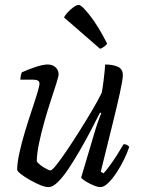

<svg xmlns="http://www.w3.org/2000/svg" viewBox="-20 -763 578 783"><path d="M178 0Q164 0 143.5 -8.5Q123 -17 102 -29Q81 -41 66 -52.5Q51 -64 50 -71Q50 -98 59 -139Q68 -180 81.5 -225Q95 -270 109 -311.5Q123 -353 132 -383Q141 -413 141 -422Q141 -438 117 -438H63Q63 -445 65 -454.5Q67 -464 69 -468Q100 -482 128.5 -491Q157 -500 175 -500Q194 -500 206.5 -488.5Q219 -477 219 -460Q219 -452 210 -423.5Q201 -395 187.5 -354Q174 -313 161 -267Q148 -221 139 -178Q130 -135 130 -104Q142 -90 160.5 -79Q179 -68 186 -68Q192 -68 210 -90.5Q228 -113 253 -150Q278 -187 305 -230Q332 -273 356 -313.5Q380 -354 395 -385Q399 -406 403 -439Q407 -472 409 -500Q439 -500 460 -491Q481 -482 481 -456Q481 -439 469 -384Q457 -329 436.5 -247Q416 -165 391 -63L402 -56Q411 -65 426.5 -86Q442 -107 457.5 -131.5Q473 -156 484 -175Q499 -175 507 -164Q500 -142 486.5 -114Q473 -86 456 -60Q439 -34 421.5 -17Q404 0 390 0Q378 0 360.5 -7.5Q343 -15 328.5 -24Q314 -33 311 -39L363 -214Q372 -245 380 -267.5Q388 -290 393 -301L388 -304Q371 -270 349.5 -229Q328 -188 304.5 -147.5Q281 -107 258.5 -73.5Q236 -40 215.5 -20Q195 0 178 0ZM388 -564 241 -692Q250 -709 270 -726Q290 -743 301 -743Q313 -743 347 -699.5Q381 -656 417 -585Q413 -579 405 -573Q397 -567 388 -564Z"/></svg>

Font: Texturina Extralight
Style: Italic
Weight: 200
Italic angle: -11°
Designer: Guillermo Torres Carreño
Foundry: Omnibus-Type
Version: Version 1.002; ttfautohint (v1.8.3)